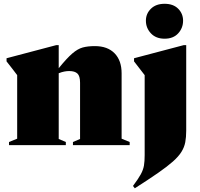

<svg xmlns="http://www.w3.org/2000/svg" viewBox="-20 -765 1054 1012"><path d="M364.5 -16.5 402 -32.5V-329Q402 -364.5 388 -377.5Q374 -390.5 345 -390.5Q332.5 -390.5 319.2 -388Q306 -385.5 289.5 -379V-32.5L327 -16.5V0H27.5V-16.5L70.5 -34V-369Q62 -380.5 46.2 -401Q30.5 -421.5 14.5 -441.5V-458L276 -527H289.5V-405.5Q332 -458 360.8 -482.8Q389.5 -507.5 416.2 -514.8Q443 -522 480 -522Q547 -522 584 -484Q621 -446 621 -378.5V-34L663.5 -16.5V0H364.5ZM847.5 -561Q802 -561 775.5 -589.2Q749 -617.5 749 -656Q749 -693 775.5 -719Q802 -745 847.5 -745Q893.5 -745 919.2 -719Q945 -693 945 -656Q945 -617.5 919.2 -589.2Q893.5 -561 847.5 -561ZM742.5 -369 686.5 -441.5V-458L948 -527H961.5V-76.5Q961.5 -42 956.5 -15.5Q951.5 11 936.5 35.2Q921.5 59.5 891.8 86Q862 112.5 813 146.5Q764 180.5 690.5 227.5L681 215Q709 177.5 722 153.8Q735 130 738.8 107.5Q742.5 85 742.5 52.5Z"/></svg>

Font: Newsreader 72pt ExtraBold
Style: Regular
Weight: 800
Designer: Hugues Gentile
Foundry: Production Type
Version: Version 1.003; ttfautohint (v1.8.3)